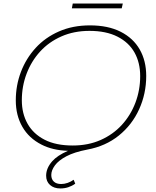

<svg xmlns="http://www.w3.org/2000/svg" viewBox="-20 -847 877 1082"><path d="M320 215Q284 215 262 195.5Q240 176 240 143Q240 101 274 62Q303 29 363 3Q276 0 214 -32Q143 -68 106 -132.5Q69 -197 69 -281Q69 -366 98 -442Q127 -518 181 -577Q235 -636 312.5 -670Q390 -704 487 -704Q589 -704 660 -668Q731 -632 767.5 -568Q804 -504 804 -419Q804 -319 764 -231Q724 -143 649.5 -83Q575 -23 472 -4Q399 10 354.5 33.5Q310 57 289.5 85Q269 113 269 139Q269 163 283.5 176.5Q298 190 325 190Q343 190 361.5 183.5Q380 177 395 166L404 188Q386 201 365 208Q344 215 320 215ZM390 -27Q477 -27 547 -58Q617 -89 666.5 -143Q716 -197 743 -268Q770 -339 770 -418Q770 -494 738 -551Q706 -608 642 -640.5Q578 -673 484 -673Q397 -673 326.5 -642Q256 -611 206.5 -557Q157 -503 130 -432Q103 -361 103 -282Q103 -207 135.5 -149.5Q168 -92 231.5 -59.5Q295 -27 390 -27ZM385 -800 390 -827H672L666 -800Z"/></svg>

Font: Montserrat Thin ExtraLight
Style: Italic
Weight: 250
Italic angle: -11.3°
Version: Version 9.000